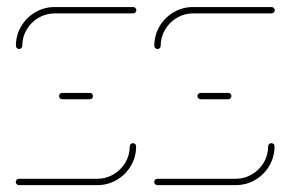

<svg xmlns="http://www.w3.org/2000/svg" viewBox="-20 -539 846 559"><path d="M367 -122.2Q371.1 -122.2 373.7 -119.6Q376.3 -117 376.3 -113Q376.3 -82.2 361.1 -56.3Q345.9 -30.4 320 -15.2Q294.1 0 263.3 0H35.2Q31.5 0 28.7 -2.8Q25.9 -5.6 25.9 -9.3Q25.9 -13.3 28.7 -15.9Q31.5 -18.5 35.2 -18.5H263.3Q288.9 -18.5 310.6 -31.3Q332.2 -44.1 345 -65.7Q357.8 -87.4 357.8 -113Q357.8 -117 360.6 -119.6Q363.3 -122.2 367 -122.2ZM250.7 -259.3Q250.7 -255.6 248.1 -252.8Q245.6 -250 241.5 -250H161.1Q157.4 -250 154.6 -252.8Q151.9 -255.6 151.9 -259.3Q151.9 -263.3 154.6 -265.9Q157.4 -268.5 161.1 -268.5H241.5Q245.6 -268.5 248.1 -265.9Q250.7 -263.3 250.7 -259.3ZM35.6 -396.3Q31.9 -396.3 29.1 -399.1Q26.3 -401.9 26.3 -405.6Q26.3 -436.3 41.5 -462.2Q56.7 -488.1 82.6 -503.3Q108.5 -518.5 139.3 -518.5H367.8Q371.5 -518.5 374.3 -515.7Q377 -513 377 -509.3Q377 -505.6 374.3 -502.8Q371.5 -500 367.8 -500H139.3Q113.7 -500 92 -487.2Q70.4 -474.4 57.6 -452.8Q44.8 -431.1 44.8 -405.6Q44.8 -401.9 42.2 -399.1Q39.6 -396.3 35.6 -396.3Z M770 -122.2Q774.1 -122.2 776.7 -119.6Q779.3 -117 779.3 -113Q779.3 -82.2 764.1 -56.3Q748.9 -30.4 723 -15.2Q697 0 666.3 0H438.1Q434.4 0 431.7 -2.8Q428.9 -5.6 428.9 -9.3Q428.9 -13.3 431.7 -15.9Q434.4 -18.5 438.1 -18.5H666.3Q691.9 -18.5 713.5 -31.3Q735.2 -44.1 748 -65.7Q760.7 -87.4 760.7 -113Q760.7 -117 763.5 -119.6Q766.3 -122.2 770 -122.2ZM653.7 -259.3Q653.7 -255.6 651.1 -252.8Q648.5 -250 644.4 -250H564.1Q560.4 -250 557.6 -252.8Q554.8 -255.6 554.8 -259.3Q554.8 -263.3 557.6 -265.9Q560.4 -268.5 564.1 -268.5H644.4Q648.5 -268.5 651.1 -265.9Q653.7 -263.3 653.7 -259.3ZM438.5 -396.3Q434.8 -396.3 432 -399.1Q429.3 -401.9 429.3 -405.6Q429.3 -436.3 444.4 -462.2Q459.6 -488.1 485.6 -503.3Q511.5 -518.5 542.2 -518.5H770.7Q774.4 -518.5 777.2 -515.7Q780 -513 780 -509.3Q780 -505.6 777.2 -502.8Q774.4 -500 770.7 -500H542.2Q516.7 -500 495 -487.2Q473.3 -474.4 460.6 -452.8Q447.8 -431.1 447.8 -405.6Q447.8 -401.9 445.2 -399.1Q442.6 -396.3 438.5 -396.3Z"/></svg>

Font: 26F Galaxy Hebrew Hairline
Style: Regular
Weight: 50
Designer: C₂₉H₂₅N₃O₅
Version: Version 1.000